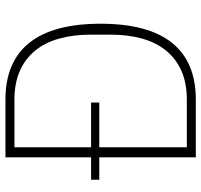

<svg xmlns="http://www.w3.org/2000/svg" viewBox="-37 -701 738 704"><g transform="rotate(-90 332.0 -349.0)"><path d="M107 -354H25V-384H107V-698H319Q457 -698 527 -610.5Q597 -523 597 -349Q597 -175 527 -87.5Q457 0 319 0H107ZM319 -33Q379 -33 423.5 -52.5Q468 -72 498 -108.5Q528 -145 542.5 -197Q557 -249 557 -313V-385Q557 -449 542.5 -501Q528 -553 498 -589.5Q468 -626 423.5 -645.5Q379 -665 319 -665H144V-384H308V-354H144V-33Z"/></g></svg>

Font: IBM Plex Sans ExtLt
Style: Regular
Weight: 200
Designer: Mike Abbink, Paul van der Laan, Pieter van Rosmalen
Foundry: Bold Monday
Version: Version 3.005